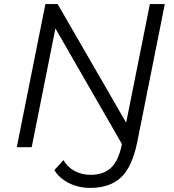

<svg xmlns="http://www.w3.org/2000/svg" viewBox="-20 -720 853 939"><path d="M786 -700 651 -24Q626 98 571 148.5Q516 199 421 199Q364 199 316.5 175Q269 151 246 112L290 63Q310 97 344.5 116Q379 135 424 135Q486 135 523 100.5Q560 66 576 -14V-16L251 -581L135 0H62L202 -700H262L597 -120L713 -700Z"/></svg>

Font: Idrija
Style: Italic
Weight: 400
Italic angle: -11.3°
Designer: Julieta Ulanovsky
Foundry: Julieta Ulanovsky
Version: Version 7.200